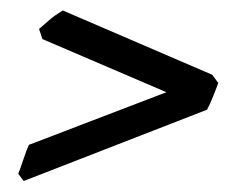

<svg xmlns="http://www.w3.org/2000/svg" viewBox="-20 -462 457 360"><path d="M377.9 -321.8 389.2 -306.6Q385.3 -295.4 379.4 -280.8Q373.5 -266.1 368.2 -256.3L24.4 -122.6L14.2 -136.2Q18.1 -145.5 23.9 -163.3Q29.8 -181.2 34.2 -190.4L292 -289.1L59.6 -388.7L53.2 -407.7Q64.5 -417.5 73.5 -425.3Q82.5 -433.1 97.7 -442.4Z"/></svg>

Font: Gentium Book Plus
Style: Italic
Weight: 400
Italic angle: -8°
Designer: Victor Gaultney, Annie Olsen, Iska Routamaa, Becca Hirsbrunner
Foundry: SIL International
Version: Version 6.101